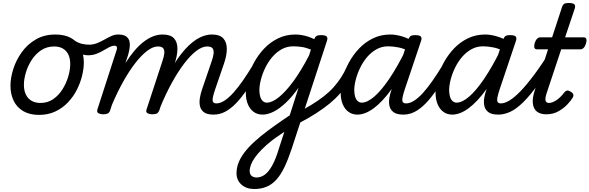

<svg xmlns="http://www.w3.org/2000/svg" viewBox="-20 -750 3945 1285"><path d="M241 19Q179 19 136 -6Q93 -31 71.5 -75.5Q50 -120 50 -176Q50 -229 69 -288.5Q88 -348 125.5 -400.5Q163 -453 219.5 -486Q276 -519 351 -519Q413 -519 455.5 -495.5Q498 -472 519.5 -429.5Q541 -387 541 -331Q541 -291 529.5 -243.5Q518 -196 494.5 -149.5Q471 -103 435 -65Q399 -27 350.5 -4Q302 19 241 19ZM251 -61Q300 -61 337 -87Q374 -113 399 -153.5Q424 -194 437 -238.5Q450 -283 450 -321Q450 -360 437 -386Q424 -412 400 -425.5Q376 -439 343 -439Q293 -439 255 -413.5Q217 -388 191.5 -348Q166 -308 153 -264Q140 -220 140 -183Q140 -144 153.5 -116.5Q167 -89 192 -75Q217 -61 251 -61Z M569 -380Q552 -380 528 -386Q504 -392 481.5 -402.5Q459 -413 444 -424Q435 -431 434 -443.5Q433 -456 438 -467.5Q443 -479 453 -484Q463 -489 475 -481Q504 -462 529 -456.5Q554 -451 575 -451Q605 -451 630.5 -461.5Q656 -472 679 -485Q702 -498 724.5 -508.5Q747 -519 770 -519Q783 -519 789.5 -507.5Q796 -496 794.5 -481.5Q793 -467 781 -455.5Q769 -444 745 -444Q730 -444 711.5 -434.5Q693 -425 671.5 -412Q650 -399 624.5 -389.5Q599 -380 569 -380Z M669 15Q653 15 639.5 8Q626 1 632 -18L762 -420Q765 -430 761.5 -437Q758 -444 746 -444Q731 -444 727.5 -455.5Q724 -467 728.5 -481.5Q733 -496 744.5 -507.5Q756 -519 771 -519Q808 -519 825.5 -505.5Q843 -492 847 -470.5Q851 -449 847 -425Q843 -401 837 -381L819 -327Q848 -373 878.5 -409Q909 -445 940.5 -469.5Q972 -494 1004 -506.5Q1036 -519 1068 -519Q1121 -519 1144.5 -493.5Q1168 -468 1167.5 -423Q1167 -378 1148 -321L1046 -11Q1041 2 1031 8.5Q1021 15 998 15Q982 15 968 8Q954 1 961 -18L1068 -344Q1077 -370 1079.5 -391.5Q1082 -413 1073 -426Q1064 -439 1036 -439Q1004 -439 965.5 -410Q927 -381 886 -328.5Q845 -276 805 -204.5Q765 -133 729 -48L717 -11Q713 2 702.5 8.5Q692 15 669 15ZM1409 17Q1365 17 1344 0.5Q1323 -16 1318 -41.5Q1313 -67 1318 -95.5Q1323 -124 1331 -148L1398 -344Q1407 -370 1409.5 -391.5Q1412 -413 1403 -426Q1394 -439 1366 -439Q1333 -439 1293.5 -409Q1254 -379 1212.5 -324.5Q1171 -270 1130.5 -196.5Q1090 -123 1054 -36H1014Q1054 -149 1099 -238Q1144 -327 1193.5 -390Q1243 -453 1294.5 -486Q1346 -519 1398 -519Q1451 -519 1474.5 -493Q1498 -467 1498 -422.5Q1498 -378 1478 -321L1419 -149Q1401 -96 1403 -77Q1405 -58 1428 -58Q1443 -58 1449.5 -46.5Q1456 -35 1454 -20.5Q1452 -6 1441 5.5Q1430 17 1409 17Z M1410 17Q1396 17 1389 5.5Q1382 -6 1383.5 -20.5Q1385 -35 1396 -46.5Q1407 -58 1428 -58Q1454 -58 1483 -77Q1512 -96 1542.5 -130Q1573 -164 1605 -210Q1637 -256 1670 -310Q1678 -323 1692 -321Q1706 -319 1715 -308.5Q1724 -298 1716 -285Q1673 -210 1634.5 -153Q1596 -96 1559.5 -58.5Q1523 -21 1486.5 -2Q1450 17 1410 17Z M1682 515Q1629 515 1596 485.5Q1563 456 1563 410Q1563 374 1576 340Q1589 306 1615 271.5Q1641 237 1680.5 200.5Q1720 164 1772 125Q1798 106 1821.5 89Q1845 72 1869 55.5Q1893 39 1919 22L1978 -163Q1935 -102 1892.5 -62Q1850 -22 1811 -2.5Q1772 17 1737 17Q1703 17 1678 -1Q1653 -19 1639 -52Q1625 -85 1625 -130Q1625 -176 1639 -229Q1653 -282 1681 -333Q1709 -384 1749 -426Q1789 -468 1841.5 -493.5Q1894 -519 1957 -519Q1977 -519 1998 -515.5Q2019 -512 2041 -505Q2063 -498 2083 -488L2086 -494Q2091 -506 2101 -510.5Q2111 -515 2127 -515Q2158 -515 2166.5 -505.5Q2175 -496 2168 -476L1932 246Q1908 318 1883.5 369Q1859 420 1829.5 452.5Q1800 485 1763.5 500Q1727 515 1682 515ZM1697 438Q1727 438 1753.5 418Q1780 398 1803.5 354.5Q1827 311 1847 243L1883 132Q1870 141 1855.5 151Q1841 161 1827 170.5Q1813 180 1799 191Q1759 223 1731 251.5Q1703 280 1685.5 305Q1668 330 1659.5 352.5Q1651 375 1651 395Q1651 408 1656 417.5Q1661 427 1672 432.5Q1683 438 1697 438ZM1766 -63Q1801 -63 1846.5 -99.5Q1892 -136 1943.5 -206Q1995 -276 2048 -378L2061 -418Q2027 -432 1997.5 -436Q1968 -440 1943 -440Q1900 -440 1864.5 -420Q1829 -400 1801.5 -367.5Q1774 -335 1755 -295.5Q1736 -256 1726 -217Q1716 -178 1716 -146Q1716 -121 1722 -102Q1728 -83 1739.5 -73Q1751 -63 1766 -63Z M1976 77Q1967 82 1958 75Q1949 68 1943.5 56Q1938 44 1940 31.5Q1942 19 1953 13Q2016 -19 2063.5 -48Q2111 -77 2148.5 -106.5Q2186 -136 2213 -166.5Q2240 -197 2262 -230.5Q2284 -264 2301 -303Q2309 -321 2323 -320.5Q2337 -320 2346.5 -307.5Q2356 -295 2348 -276Q2330 -233 2307.5 -195.5Q2285 -158 2255.5 -124Q2226 -90 2186 -57Q2146 -24 2094.5 9Q2043 42 1976 77Z M2372 17Q2338 17 2313 -1Q2288 -19 2274 -52Q2260 -85 2260 -130Q2260 -176 2274 -229Q2288 -282 2316 -333Q2344 -384 2384 -426Q2424 -468 2476.5 -493.5Q2529 -519 2592 -519Q2630 -519 2674 -505.5Q2718 -492 2753 -468L2735 -399Q2686 -425 2648 -432.5Q2610 -440 2578 -440Q2535 -440 2499.5 -420Q2464 -400 2436.5 -367.5Q2409 -335 2390 -295.5Q2371 -256 2361 -217Q2351 -178 2351 -146Q2351 -121 2357 -102Q2363 -83 2374.5 -73Q2386 -63 2401 -63Q2438 -63 2485 -103.5Q2532 -144 2585.5 -223Q2639 -302 2695 -415L2732 -378Q2667 -244 2603.5 -156.5Q2540 -69 2482 -26Q2424 17 2372 17ZM2680 17Q2635 17 2613.5 0.5Q2592 -16 2586.5 -41.5Q2581 -67 2586 -95.5Q2591 -124 2600 -148L2712 -483Q2719 -503 2728.5 -509Q2738 -515 2757 -515Q2788 -515 2796.5 -505.5Q2805 -496 2798 -476L2688 -149Q2671 -97 2672.5 -77.5Q2674 -58 2697 -58Q2711 -58 2718 -46.5Q2725 -35 2723.5 -20.5Q2722 -6 2711.5 5.5Q2701 17 2680 17Z M2680 17Q2666 17 2659 5.5Q2652 -6 2653.5 -20.5Q2655 -35 2666 -46.5Q2677 -58 2698 -58Q2724 -58 2753 -77Q2782 -96 2812.5 -130Q2843 -164 2875 -210Q2907 -256 2940 -310Q2948 -323 2962 -321Q2976 -319 2985 -308.5Q2994 -298 2986 -285Q2943 -210 2904.5 -153Q2866 -96 2829.5 -58.5Q2793 -21 2756.5 -2Q2720 17 2680 17Z M3007 17Q2973 17 2948 -1Q2923 -19 2909 -52Q2895 -85 2895 -130Q2895 -176 2909 -229Q2923 -282 2951 -333Q2979 -384 3019 -426Q3059 -468 3111.5 -493.5Q3164 -519 3227 -519Q3265 -519 3309 -505.5Q3353 -492 3388 -468L3370 -399Q3321 -425 3283 -432.5Q3245 -440 3213 -440Q3170 -440 3134.5 -420Q3099 -400 3071.5 -367.5Q3044 -335 3025 -295.5Q3006 -256 2996 -217Q2986 -178 2986 -146Q2986 -121 2992 -102Q2998 -83 3009.5 -73Q3021 -63 3036 -63Q3073 -63 3120 -103.5Q3167 -144 3220.5 -223Q3274 -302 3330 -415L3367 -378Q3302 -244 3238.5 -156.5Q3175 -69 3117 -26Q3059 17 3007 17ZM3315 17Q3270 17 3248.5 0.5Q3227 -16 3221.5 -41.5Q3216 -67 3221 -95.5Q3226 -124 3235 -148L3347 -483Q3354 -503 3363.5 -509Q3373 -515 3392 -515Q3423 -515 3431.5 -505.5Q3440 -496 3433 -476L3323 -149Q3306 -97 3307.5 -77.5Q3309 -58 3332 -58Q3346 -58 3353 -46.5Q3360 -35 3358.5 -20.5Q3357 -6 3346.5 5.5Q3336 17 3315 17Z M3315 17Q3301 17 3294 5.5Q3287 -6 3288.5 -20.5Q3290 -35 3301 -46.5Q3312 -58 3333 -58Q3357 -58 3389 -77Q3421 -96 3462.5 -138.5Q3504 -181 3556.5 -251.5Q3609 -322 3673 -425Q3682 -439 3696.5 -437Q3711 -435 3719.5 -424Q3728 -413 3720 -400Q3645 -274 3587 -193Q3529 -112 3482 -66Q3435 -20 3394.5 -1.5Q3354 17 3315 17Z M3636 15Q3596 15 3573 -3.5Q3550 -22 3546 -58.5Q3542 -95 3560 -148L3648 -420H3572Q3561 -420 3557 -430Q3553 -440 3558 -460Q3564 -480 3574 -490Q3584 -500 3595 -500H3675L3740 -698Q3746 -718 3755.5 -724Q3765 -730 3785 -730Q3816 -730 3824.5 -720.5Q3833 -711 3826 -691L3762 -500H3888Q3899 -500 3903.5 -490.5Q3908 -481 3902 -460Q3897 -441 3887 -430.5Q3877 -420 3866 -420H3736L3638 -125Q3627 -91 3631.5 -76Q3636 -61 3655 -61Q3675 -61 3702.5 -78.5Q3730 -96 3758 -133Q3767 -143 3776.5 -144Q3786 -145 3800 -136Q3815 -127 3817 -117.5Q3819 -108 3815 -100Q3804 -80 3779 -53Q3754 -26 3718 -5.5Q3682 15 3636 15Z"/></svg>

Font: Playwrite CA
Style: Regular
Weight: 400
Designer: Veronika Burian, José Scaglione
Foundry: TypeTogether
Version: Version 1.002